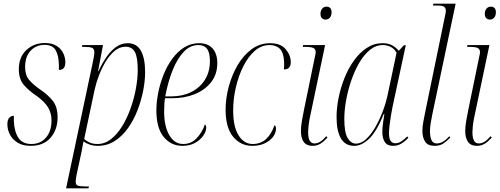

<svg xmlns="http://www.w3.org/2000/svg" viewBox="-20 -780 2706 1040"><path d="M146 10Q103 10 75 -7.5Q47 -25 33.5 -51.5Q20 -78 20 -106Q20 -133 31 -143Q42 -153 55 -153Q55 -146 55 -139Q55 -132 55 -126Q57 -69 79 -34.5Q101 0 150 0Q199 0 229 -34.5Q259 -69 259 -128Q259 -167 240.5 -198Q222 -229 179 -260Q137 -288 109.5 -319.5Q82 -351 82 -405Q82 -471 123 -509Q164 -547 223 -547Q262 -547 286.5 -531.5Q311 -516 322.5 -492Q334 -468 334 -442Q334 -401 299 -401Q299 -408 299 -415Q299 -422 299 -429Q298 -479 281.5 -508Q265 -537 221 -537Q176 -537 146 -505.5Q116 -474 116 -417Q116 -373 137.5 -347.5Q159 -322 199 -294Q241 -266 266.5 -233Q292 -200 292 -145Q292 -78 254 -34Q216 10 146 10Z M480 -430Q485 -453 488 -470Q491 -487 491 -496Q491 -516 478.5 -521Q466 -526 437 -526H424L426 -536H538L511 -394H513Q532 -435 555.5 -469.5Q579 -504 608 -525Q637 -546 672 -546Q720 -546 743 -505.5Q766 -465 766 -389Q766 -342 755.5 -288.5Q745 -235 724.5 -182Q704 -129 673 -85.5Q642 -42 601 -16Q560 10 510 10Q485 10 466.5 3.5Q448 -3 432 -14Q429 2 427 13Q425 24 423 36L394 171Q390 193 390 205Q390 222 403 226Q416 230 446 230H462L459 240H338ZM508 0Q548 0 581.5 -26.5Q615 -53 641.5 -96Q668 -139 687 -192Q706 -245 716 -299.5Q726 -354 726 -401Q726 -472 710 -499.5Q694 -527 660 -527Q629 -527 602 -505Q575 -483 553.5 -448Q532 -413 516.5 -372.5Q501 -332 493 -296L436 -27Q444 -19 462.5 -9.5Q481 0 508 0Z M968 10Q906 10 866.5 -38.5Q827 -87 827 -182Q827 -227 837 -277.5Q847 -328 866 -375.5Q885 -423 913 -461.5Q941 -500 977.5 -523Q1014 -546 1059 -546Q1106 -546 1131.5 -517.5Q1157 -489 1157 -438Q1157 -378 1124 -335.5Q1091 -293 1036 -270.5Q981 -248 914 -248H874Q872 -241 870.5 -219Q869 -197 869 -177Q869 -96 897 -48Q925 0 972 0Q1016 0 1045.5 -31.5Q1075 -63 1090 -106Q1093 -104 1095 -100Q1097 -96 1097 -88Q1097 -68 1081 -45Q1065 -22 1036.5 -6Q1008 10 968 10ZM909 -258Q969 -258 1016 -281.5Q1063 -305 1090 -348Q1117 -391 1117 -449Q1117 -495 1101.5 -515.5Q1086 -536 1054 -536Q1010 -536 975 -499Q940 -462 915 -399.5Q890 -337 875 -258Z M1346 10Q1284 10 1243 -39Q1202 -88 1202 -186Q1202 -247 1219 -310.5Q1236 -374 1267 -427Q1298 -480 1342.5 -513Q1387 -546 1443 -546Q1500 -546 1527.5 -513.5Q1555 -481 1555 -443Q1555 -404 1518 -404Q1519 -414 1519 -423.5Q1519 -433 1519 -443Q1517 -494 1496.5 -515Q1476 -536 1440 -536Q1396 -536 1360 -504.5Q1324 -473 1298 -421Q1272 -369 1257.5 -306.5Q1243 -244 1243 -182Q1243 -93 1272.5 -46.5Q1302 0 1348 0Q1392 0 1421 -26.5Q1450 -53 1467 -102Q1475 -97 1475 -83Q1475 -61 1460 -40Q1445 -19 1416 -4.5Q1387 10 1346 10Z M1744 -674Q1732 -674 1724 -681.5Q1716 -689 1716 -705Q1716 -722 1725 -733Q1734 -744 1749 -744Q1761 -744 1768.5 -736.5Q1776 -729 1776 -714Q1776 -694 1766.5 -684Q1757 -674 1744 -674ZM1673 10Q1640 10 1625 -11.5Q1610 -33 1610 -70Q1610 -95 1615.5 -126.5Q1621 -158 1627 -187L1686 -474Q1690 -489 1690 -498Q1690 -513 1678.5 -519.5Q1667 -526 1635 -526H1620L1622 -536H1741L1658 -141Q1653 -115 1651 -95.5Q1649 -76 1649 -64Q1649 -3 1683 -3Q1700 -3 1715.5 -13Q1731 -23 1747 -42L1754 -35Q1736 -15 1717 -2.5Q1698 10 1673 10Z M1899 10Q1850 10 1826.5 -30.5Q1803 -71 1803 -146Q1803 -195 1814 -250Q1825 -305 1846 -357.5Q1867 -410 1897.5 -452.5Q1928 -495 1967 -520.5Q2006 -546 2052 -546Q2084 -546 2105 -534Q2126 -522 2140 -505L2168 -535H2178L2106 -200Q2102 -180 2097.5 -153.5Q2093 -127 2090 -101Q2087 -75 2087 -58Q2087 -4 2121 -4Q2138 -4 2153 -13.5Q2168 -23 2186 -41L2192 -34Q2175 -15 2154.5 -2.5Q2134 10 2109 10Q2078 10 2064.5 -10.5Q2051 -31 2051 -65Q2051 -86 2054.5 -112.5Q2058 -139 2062 -163H2059Q2020 -67 1979.5 -28.5Q1939 10 1899 10ZM1909 -2Q1936 -2 1962.5 -26Q1989 -50 2012 -89.5Q2035 -129 2053.5 -177.5Q2072 -226 2082 -277L2128 -494Q2117 -515 2097 -525.5Q2077 -536 2054 -536Q2016 -536 1983.5 -509.5Q1951 -483 1925.5 -439Q1900 -395 1882 -342Q1864 -289 1854.5 -235.5Q1845 -182 1845 -136Q1845 -63 1863 -32.5Q1881 -2 1909 -2Z M2334 10Q2297 10 2282.5 -13Q2268 -36 2268 -71Q2268 -94 2273 -120.5Q2278 -147 2283 -172L2392 -701Q2395 -716 2395 -722Q2395 -735 2386.5 -742.5Q2378 -750 2353 -750H2325L2328 -760H2448L2321 -157Q2316 -132 2312.5 -110.5Q2309 -89 2309 -70Q2309 -40 2317 -21.5Q2325 -3 2346 -3Q2364 -3 2381 -13.5Q2398 -24 2414 -42L2419 -35Q2401 -16 2382 -3Q2363 10 2334 10Z M2634 -674Q2622 -674 2614 -681.5Q2606 -689 2606 -705Q2606 -722 2615 -733Q2624 -744 2639 -744Q2651 -744 2658.5 -736.5Q2666 -729 2666 -714Q2666 -694 2656.5 -684Q2647 -674 2634 -674ZM2563 10Q2530 10 2515 -11.5Q2500 -33 2500 -70Q2500 -95 2505.5 -126.5Q2511 -158 2517 -187L2576 -474Q2580 -489 2580 -498Q2580 -513 2568.5 -519.5Q2557 -526 2525 -526H2510L2512 -536H2631L2548 -141Q2543 -115 2541 -95.5Q2539 -76 2539 -64Q2539 -3 2573 -3Q2590 -3 2605.5 -13Q2621 -23 2637 -42L2644 -35Q2626 -15 2607 -2.5Q2588 10 2563 10Z"/></svg>

Font: Noto Serif Display Condensed ExtraLight
Style: Italic
Weight: 200
Width: 3
Italic angle: -12°
Designer: Monotype Design Team
Foundry: Monotype Imaging Inc.
Version: Version 2.009